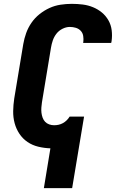

<svg xmlns="http://www.w3.org/2000/svg" viewBox="-20 -763 640 998"><path d="M208 215 242 8Q210 7 179 -0.5Q148 -8 123 -25Q98 -42 81 -67.5Q64 -93 56 -123Q48 -153 48.5 -185.5Q49 -218 54 -251L101 -534Q106 -563 116 -591Q126 -619 143.5 -644.5Q161 -670 185.5 -689.5Q210 -709 237.5 -721.5Q265 -734 294.5 -738.5Q324 -743 353 -743Q382 -743 410 -739.5Q438 -736 463.5 -725.5Q489 -715 509.5 -698Q530 -681 543.5 -657.5Q557 -634 560.5 -606Q564 -578 560 -549L558 -540H412L413 -544Q415 -560 412.5 -576Q410 -592 399.5 -603Q389 -614 374 -618.5Q359 -623 343 -623Q324 -623 305 -613.5Q286 -604 273.5 -588Q261 -572 254.5 -553Q248 -534 245 -515L198 -231Q196 -218 195 -204Q194 -190 195.5 -177Q197 -164 201.5 -151.5Q206 -139 214.5 -130Q223 -121 235.5 -116.5Q248 -112 261 -112Q273 -112 284.5 -114.5Q296 -117 307 -123Q318 -129 327 -138Q336 -147 342 -157H417L355 215Z"/></svg>

Font: Iosevka Heavy Extended Oblique
Style: Regular
Weight: 900
Width: 7
Italic angle: -9°
Monospace: yes
Designer: Belleve Invis
Foundry: Belleve Invis
Version: Version 32.5.0; ttfautohint (v1.8.4)